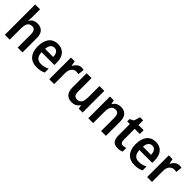

<svg xmlns="http://www.w3.org/2000/svg" viewBox="279 -2076 3401 3401"><g transform="rotate(45 1980.0 -375.0)"><path d="M193 -578V-760H71V0H193V-266C193 -388 220 -451 307 -451C365 -451 392 -412 392 -329V0H513V-357C513 -490 449 -552 338 -552C275 -552 222 -526 193 -471H185C190 -498 193 -535 193 -578Z M855 -552C714 -552 627 -452 627 -268C627 -89 720 10 873 10C945 10 994 -2 1044 -27V-125C991 -98 945 -86 886 -86C798 -86 752 -140 749 -242H1070V-307C1070 -458 991 -552 855 -552ZM856 -460C922 -460 954 -406 954 -328H751C757 -416 795 -460 856 -460Z M1442 -553C1379 -553 1329 -506 1301 -450H1295L1278 -543H1184V0H1306V-280C1305 -381 1364 -435 1430 -435C1452 -435 1470 -432 1485 -428L1498 -546C1482 -550 1460 -553 1442 -553Z M2019 -543H1898V-272C1898 -155 1871 -92 1782 -92C1725 -92 1699 -133 1699 -216V-543H1577V-188C1577 -56 1639 10 1751 10C1814 10 1871 -16 1902 -70H1908L1924 0H2019Z M2429 -553C2364 -553 2309 -524 2278 -470H2272L2256 -543H2161V0H2283V-266C2283 -390 2310 -451 2396 -451C2456 -451 2482 -410 2482 -329V0H2603V-357C2603 -491 2540 -553 2429 -553Z M2937 -90C2898 -90 2875 -116 2875 -167V-448H3004V-543H2875V-661H2797L2761 -544L2688 -505V-448H2754V-161C2754 -34 2813 10 2903 10C2946 10 2983 1 3010 -12V-104C2988 -96 2962 -90 2937 -90Z M3306 -552C3165 -552 3078 -452 3078 -268C3078 -89 3171 10 3324 10C3396 10 3445 -2 3495 -27V-125C3442 -98 3396 -86 3337 -86C3249 -86 3203 -140 3200 -242H3521V-307C3521 -458 3442 -552 3306 -552ZM3307 -460C3373 -460 3405 -406 3405 -328H3202C3208 -416 3246 -460 3307 -460Z M3893 -553C3830 -553 3780 -506 3752 -450H3746L3729 -543H3635V0H3757V-280C3756 -381 3815 -435 3881 -435C3903 -435 3921 -432 3936 -428L3949 -546C3933 -550 3911 -553 3893 -553Z"/></g></svg>

Font: Noto Sans Lao Looped SemiCondensed SemiBold
Style: Regular
Weight: 600
Width: 4
Designer: Mark Frömberg, Ben Mitchell
Foundry: The Fontpad Ltd
Version: Version 1.002